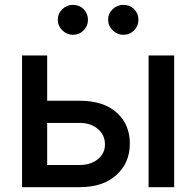

<svg xmlns="http://www.w3.org/2000/svg" viewBox="-20 -775 812 795"><path d="M175.3 -357.9H309.6Q407.7 -357.9 462.6 -309.3Q517.6 -260.7 517.6 -180.2Q517.6 -101.1 462.2 -50.5Q406.7 0 309.6 0H71.3V-545.4H175.3ZM595.2 0V-545.4H701.2V0ZM175.3 -266.1V-91.8H309.6Q355.5 -91.8 385 -115.7Q414.6 -139.6 414.6 -176.8Q414.6 -216.3 385 -241.2Q355.5 -266.1 309.6 -266.1ZM281.7 -630.9Q256.8 -630.9 238 -649.4Q219.2 -668 219.2 -692.9Q219.2 -718.8 237.8 -736.8Q256.3 -754.9 281.7 -754.9Q308.6 -754.9 326.4 -737.1Q344.2 -719.2 344.2 -692.9Q344.2 -667.5 326.2 -649.2Q308.1 -630.9 281.7 -630.9ZM490.7 -630.9Q465.8 -630.9 446.8 -649.4Q427.7 -668 427.7 -692.9Q427.7 -718.8 446.5 -736.8Q465.3 -754.9 490.7 -754.9Q517.6 -754.9 535.4 -737.1Q553.2 -719.2 553.2 -692.9Q553.2 -667.5 535.2 -649.2Q517.1 -630.9 490.7 -630.9Z"/></svg>

Font: Karasuma Gothic
Style: Regular
Weight: 500
Designer: Rasmus Andersson / Ryoko Nishizuka
Foundry: Genbu
Version: Version 1.00